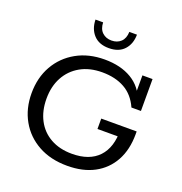

<svg xmlns="http://www.w3.org/2000/svg" viewBox="-139 -899 974 1029"><g transform="rotate(20 347.5 -384.0)"><path d="M355.6 10.4Q261 10.4 191 -28.2Q120.9 -66.8 82.4 -135Q43.9 -203.2 43.9 -290.4Q43.9 -379.4 82.7 -447.7Q121.5 -516 190.9 -555Q260.3 -594 351.2 -594Q443.3 -594 506 -556.4Q568.7 -518.9 593 -446.2L569.6 -457.8V-583H627.4V-401H573.2Q544.5 -465.1 491.1 -495Q437.8 -525 362.8 -525Q291 -525 238.5 -495.3Q186.1 -465.6 157.6 -413Q129.1 -360.4 129.1 -290.6Q129.1 -221.1 156.5 -168.9Q183.9 -116.6 235.3 -87.7Q286.7 -58.7 357.4 -58.7Q456.9 -58.7 508.8 -113.6Q560.6 -168.5 558.3 -271.3L595.1 -230.7H441.5V-290H643.4V-274.4Q643.4 -185.9 608.4 -122.1Q573.3 -58.2 509.2 -23.9Q445.1 10.4 355.6 10.4ZM349.3 -658.5Q293.5 -658.5 262.9 -691.6Q232.2 -724.7 231 -778H274.6Q275.8 -740.4 296.7 -721.1Q317.6 -701.7 349.3 -701.7Q381.7 -701.7 402.3 -721.1Q422.9 -740.4 424.1 -778H467.6Q467 -724.7 436.6 -691.6Q406.2 -658.5 349.3 -658.5Z"/></g></svg>

Font: Rokkitt SemiBold
Style: Regular
Weight: 600
Designer: Vernon Adams
Foundry: Vernon Adams
Version: Version 3.103